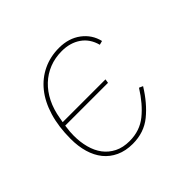

<svg xmlns="http://www.w3.org/2000/svg" viewBox="-131 -689 863 863"><g transform="rotate(-45 300.0 -258.0)"><path d="M265 12Q220 12 185.5 -4Q151 -20 128.5 -48Q106 -76 94.5 -115Q83 -154 83 -201Q83 -279 101.5 -340Q120 -401 153.5 -442.5Q187 -484 233.5 -506Q280 -528 335 -528Q397 -528 439.5 -496Q482 -464 494 -413L475 -408Q462 -457 424.5 -483Q387 -509 334 -509Q291 -509 254.5 -494.5Q218 -480 189.5 -453Q161 -426 142 -388Q123 -350 115 -302L111 -280H383L380 -261H108L107 -253Q105 -238 104 -227Q103 -216 103 -201Q103 -161 112.5 -125.5Q122 -90 141.5 -64Q161 -38 191.5 -22.5Q222 -7 264 -7Q329 -7 376 -45Q423 -83 463 -147L481 -139Q439 -71 388 -29.5Q337 12 265 12Z"/></g></svg>

Font: IBM Plex Mono Thin
Style: Italic
Weight: 100
Italic angle: -9°
Monospace: yes
Designer: Mike Abbink, Paul van der Laan, Pieter van Rosmalen
Foundry: Bold Monday
Version: Version 2.3